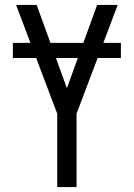

<svg xmlns="http://www.w3.org/2000/svg" viewBox="-20 -755 540 775"><path d="M211 0V-296L45 -735H128L250 -399L372 -735H455L289 -296V0ZM468 -521H32V-582H468Z"/></svg>

Font: Iosevka Fixed
Style: Regular
Weight: 400
Monospace: yes
Designer: Belleve Invis
Foundry: Belleve Invis
Version: Version 33.2.4